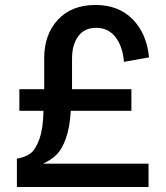

<svg xmlns="http://www.w3.org/2000/svg" viewBox="-20 -753 668 773"><path d="M367 -641Q320 -641 295 -607Q270 -573 270 -517V-394H509V-307H265Q261 -239 245 -195Q229 -151 207.5 -130Q186 -109 153 -94H578V0H48V-114Q81 -120 102 -135Q123 -150 138.5 -193Q154 -236 155 -307H58V-394H158V-519Q158 -614 213 -673.5Q268 -733 364 -733Q458 -733 514.5 -675Q571 -617 580 -522L479 -504Q474 -566 445 -603.5Q416 -641 367 -641Z"/></svg>

Font: Metropolitano Medium
Style: Regular
Weight: 500
Designer: Fonts by Alex Slobzheninov & Chris M. Simpson / Changes by Cristiano Sobral
Foundry: Fonts by Alex Slobzheninov & Chris M. Simpson / Changes by Cristiano Sobral
Version: Version 1.00;August 30, 2020;FontCreator 13.0.0.2681 64-bit